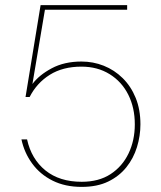

<svg xmlns="http://www.w3.org/2000/svg" viewBox="-20 -720 630 752"><path d="M300 12Q235 12 186 -12.5Q137 -37 106 -79.5Q75 -122 64 -174H86Q103 -97 158 -52.5Q213 -8 300 -8Q367 -8 413 -38Q459 -68 483.5 -119Q508 -170 508 -233Q508 -298 482.5 -349Q457 -400 409.5 -429.5Q362 -459 299 -459Q226 -459 175 -427Q124 -395 96 -340H80L139 -700H478V-682H156L107 -391Q133 -426 182.5 -452.5Q232 -479 299 -479Q345 -479 386.5 -462.5Q428 -446 460.5 -414Q493 -382 511.5 -336.5Q530 -291 530 -233Q530 -188 516.5 -144Q503 -100 475 -65Q447 -30 404 -9Q361 12 300 12Z"/></svg>

Font: DM Sans 18pt Thin
Style: Regular
Weight: 250
Designer: Colophon Foundry, Jonny Pinhorn
Foundry: Colophon Foundry
Version: Version 4.004;gftools[0.9.30]